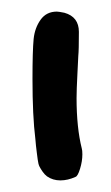

<svg xmlns="http://www.w3.org/2000/svg" viewBox="-20 -690 192 331"><path d="M112 -521Q112 -470 121 -434Q122 -431 122 -424Q122 -412 118 -399Q114 -386 110 -385Q97 -379 84 -379Q71 -379 61 -386Q57 -389 53.5 -394Q50 -399 48 -403Q46 -407 45 -415Q44 -423 43.5 -426.5Q43 -430 42 -439Q41 -448 41 -450Q36 -490 36 -554Q36 -602 38 -623Q40 -642 50 -656Q60 -670 78 -670Q81 -670 91 -668Q116 -661 116 -635Q116 -603 115 -594Q115 -592 113.5 -563.5Q112 -535 112 -521Z"/></svg>

Font: Because We Organize
Style: Regular
Weight: 400
Designer: Liz Wetzel, Aaron Williamson, Russ McMullin
Foundry: Red Hat
Version: Version 1.000